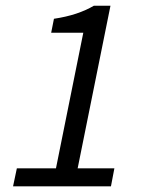

<svg xmlns="http://www.w3.org/2000/svg" viewBox="-20 -658 520 678"><path d="M26.1 0 39.5 -63.5H177.6L274.1 -542.3H160.7L170.5 -591.7Q213.9 -598.2 248.9 -609.8Q284 -621.5 311.5 -637.8H370.1L254.2 -63.5H383.9L371.8 0Z"/></svg>

Font: Source Sans Variable
Style: Italic
Weight: 200
Italic angle: -11°
Designer: Paul D. Hunt
Foundry: Adobe Systems Incorporated
Version: Version 3.006;hotconv 1.0.111;makeotfexe 2.5.65597